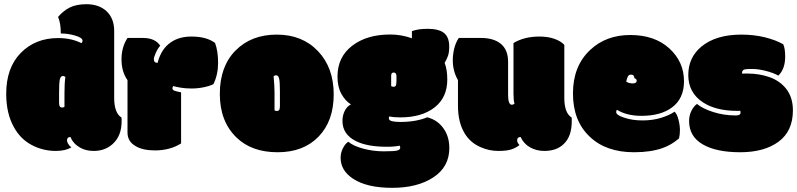

<svg xmlns="http://www.w3.org/2000/svg" viewBox="-20 -716 3829 922"><path d="M258.8 -634.8Q272 -605 272 -555.2Q307.1 -555.2 341.8 -544.9Q376.5 -534.7 376.5 -520Q376.5 -514.2 371.1 -508.8Q323.2 -533.2 258.8 -533.2Q149.9 -533.2 79.8 -461.9Q9.8 -390.6 9.8 -265.6Q9.8 -171.9 46.4 -106Q78.1 -48.3 132.1 -19.8Q186 8.8 248 8.8Q293.9 8.8 322.8 -8.3Q313 -15.6 307.4 -25.1Q301.8 -34.7 301.8 -42Q301.8 -58.1 318.4 -58.1Q331.5 -25.9 364.3 -7.3Q392.1 8.8 430.2 8.8Q484.9 8.8 522 -25.4Q564 -64 564 -133.3V-142.1Q564 -148.9 563.5 -151.4Q528.3 -173.3 528.3 -246.1V-568.4Q528.3 -627.9 490.7 -663.1Q454.1 -695.8 395.5 -695.8Q347.2 -695.8 315.9 -680.4Q284.7 -665 258.8 -634.8ZM293.9 -346.2Q289.6 -316.4 289.6 -268.6V-203.1Q286.1 -199.7 278.3 -199.7Q270.5 -199.7 267.1 -205.1Q263.7 -210.4 263.7 -223.6V-273.4Q263.7 -320.3 267.6 -335.7Q271.5 -351.1 282.2 -351.1Q289.1 -351.1 293.9 -346.2Z M723.6 6.3Q796.4 6.3 849.6 -27.3V-272.5Q827.1 -276.9 817.6 -280.5Q808.1 -284.2 808.1 -291.5Q808.1 -298.8 812 -302.7Q822.8 -299.3 846.4 -295.2Q870.1 -291 899.9 -291Q929.7 -291 959 -297.1Q988.3 -303.2 1004.9 -312Q1027.3 -357.9 1027.3 -414.3Q1027.3 -470.7 1012.7 -509.8Q971.7 -540.5 899.4 -540.5Q841.3 -540.5 801.8 -513.7Q753.9 -481.9 736.8 -414.1Q728 -414.1 723.4 -418.5Q718.8 -422.9 718.8 -431.9Q718.8 -440.9 728 -461.9Q737.3 -482.9 749.5 -496.6Q724.6 -533.7 667 -533.7H592.3Q563.5 -490.2 563.5 -430.9Q563.5 -371.6 592.3 -331.1V-79.6Q592.3 -36.6 630.9 -14.6Q665.5 6.3 723.6 6.3Z M1115.7 -55.7Q1188.5 15.1 1313 15.1Q1437.5 15.1 1510 -60.1Q1582.5 -135.3 1582.5 -262.9Q1582.5 -390.6 1507.3 -470.2Q1431.6 -549.8 1309.1 -549.8Q1186.5 -549.8 1111.1 -473.4Q1035.6 -397 1035.6 -264.9Q1035.6 -132.8 1115.7 -55.7ZM1298.3 -272Q1298.3 -301.3 1293.9 -349.6Q1298.8 -354.5 1305.7 -354.5Q1316.4 -354.5 1320.3 -339.1Q1324.2 -323.7 1324.2 -276.9V-207Q1324.2 -193.8 1320.8 -188.5Q1317.4 -183.1 1309.6 -183.1Q1301.8 -183.1 1298.3 -186.5Z M1901.9 -152.3Q2005.4 -152.3 2066.7 -200Q2127.9 -247.6 2127.9 -334Q2127.9 -381.8 2115.2 -414.1Q2126 -432.1 2131.6 -448.7Q2137.2 -465.3 2137.2 -492.7Q2137.2 -542 2106.9 -561.5Q2082 -577.6 2034.4 -577.6Q1986.8 -577.6 1958 -566.4V-532.2Q1907.7 -550.3 1853.5 -550.3Q1741.2 -550.3 1670.9 -496.1Q1600.6 -441.9 1600.6 -348.1Q1600.6 -298.8 1619.4 -265.1Q1638.2 -231.4 1665 -214.8Q1645 -204.1 1634.8 -182.4Q1624.5 -160.6 1624.5 -135.3Q1624.5 -70.3 1689.9 -38.1Q1743.7 -11.2 1837.9 -11.2Q1874.5 -11.2 1898.9 -16.6Q1901.9 -11.7 1901.9 -6.8Q1901.9 2.9 1887.5 6.8Q1873 10.7 1822.8 10.7Q1772.5 10.7 1724.9 -2Q1677.2 -14.6 1652.8 -35.2Q1638.2 -26.9 1627 -4.6Q1615.7 17.6 1615.7 41.5Q1615.7 104 1676.8 143.1Q1742.7 186 1863.5 186Q1984.4 186 2061 135.7Q2137.7 85.4 2137.7 -4.9Q2137.7 -55.7 2113.8 -93.3Q2084.5 -139.2 2031.7 -152.8Q1978 -130.4 1901.9 -130.4Q1877.9 -130.4 1862.5 -134Q1847.2 -137.7 1847.2 -148.4Q1847.2 -152.3 1848.6 -156.7Q1870.6 -152.3 1901.9 -152.3ZM1883.8 -350.1V-326.7Q1883.8 -311 1880.9 -305.2Q1877.9 -299.3 1870.1 -299.3Q1862.3 -299.3 1858.4 -302.7V-353Q1858.4 -367.7 1870.6 -367.7Q1883.8 -367.7 1883.8 -350.1Z M2438 -212.9Q2419.9 -212.9 2419.9 -260.3V-418.5Q2419.9 -476.6 2385.5 -505.1Q2351.1 -533.7 2290.5 -533.7H2183.1Q2168 -511.2 2161.1 -482.4Q2154.3 -453.6 2154.3 -426.8Q2154.3 -374.5 2179.2 -331.1V-208.5Q2179.2 -127.4 2211.9 -74.7Q2238.8 -30.3 2289.1 -8.8Q2329.6 8.8 2372.3 8.8Q2415 8.8 2437 1Q2459 -6.8 2474.6 -19.5Q2463.4 -30.8 2463.4 -42Q2463.4 -58.1 2480 -58.1Q2495.1 -25.4 2525.6 -8.3Q2556.2 8.8 2593.8 8.8Q2653.8 8.8 2688 -25.4Q2725.6 -62 2725.6 -133.3V-142.1Q2725.6 -148.9 2725.1 -151.4Q2689.9 -173.3 2689.9 -246.1V-500.5Q2673.3 -518.6 2642.3 -529.5Q2611.3 -540.5 2570.3 -540.5Q2497.6 -540.5 2445.8 -509.3V-268.1Q2445.8 -233.9 2450.7 -217.8Q2443.8 -212.9 2438 -212.9Z M3024.9 15.1Q3106 15.1 3162.6 -5.4Q3202.6 -19 3240.7 -51.3Q3245.1 -68.8 3245.1 -91.6Q3245.1 -114.3 3238 -141.8Q3231 -169.4 3219.2 -179.7Q3194.8 -162.6 3154.5 -150.1Q3114.3 -137.7 3065.2 -137.7Q3016.1 -137.7 2977.5 -150.9Q2939 -163.1 2939 -177.7Q2939 -185.5 2942.9 -188.5Q2990.7 -159.7 3060.1 -159.7Q3152.8 -159.7 3206.5 -199.7Q3264.6 -242.2 3264.6 -325.7Q3264.6 -419.4 3194.1 -483.6Q3123.5 -547.9 3006.8 -547.9Q2890.1 -547.9 2814 -476.1Q2731.4 -398.9 2731.4 -267.3Q2731.4 -135.7 2811.5 -60.1Q2889.6 15.1 3024.9 15.1ZM3018.6 -315.4Q3001 -315.4 2987.3 -323.7Q2993.2 -356 3005.9 -357.2Q3018.6 -358.4 3022.2 -353.3Q3025.9 -348.1 3026.4 -340.8Q3026.4 -340.8 3026.4 -340.8Q3026.9 -341.3 3032.2 -337.9Q3037.6 -333.5 3037.6 -329.6Q3037.6 -315.4 3018.6 -315.4Z M3556.2 -382.8Q3563.5 -384.8 3592.3 -384.8Q3621.1 -384.8 3657 -375.7Q3692.9 -366.7 3717.8 -353Q3750.5 -384.8 3750.5 -444.3Q3750.5 -483.4 3741.2 -503.4Q3704.1 -524.4 3652.1 -537.1Q3600.1 -549.8 3540 -549.8Q3418 -549.8 3348.1 -492.2Q3285.2 -439.9 3285.2 -355.5Q3285.2 -271 3355.5 -224.6Q3417.5 -183.6 3521 -183.6H3526.4Q3531.2 -183.6 3534.7 -184.1Q3536.1 -180.2 3536.1 -174.3Q3536.1 -161.6 3513.2 -161.6Q3456.1 -161.6 3405 -178Q3354 -194.3 3327.1 -216.8Q3312.5 -207.5 3300.8 -184.8Q3289.1 -162.1 3289.1 -134.8Q3289.1 -61 3354.2 -22.9Q3419.4 15.1 3534.7 15.1Q3649.9 15.1 3718.8 -35.6Q3787.6 -86.4 3787.6 -186Q3787.6 -250 3753.4 -292Q3722.7 -329.1 3674.1 -345.9Q3625.5 -362.8 3569.8 -362.8H3558.1Q3549.3 -362.8 3543.9 -362.3Q3543.5 -362.8 3543.5 -365.2V-367.7Q3543.5 -378.9 3556.2 -382.8Z"/></svg>

Font: Friends & Family
Style: Regular
Weight: 400
Designer: Sarang Kulkarni, Maithili Shingre, Noopur Datye
Foundry: Ek Type
Version: Version 1.000;hotconv 1.0.117;makeotfexe 2.5.65602